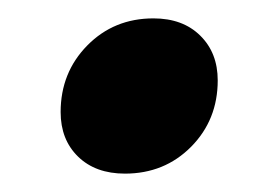

<svg xmlns="http://www.w3.org/2000/svg" viewBox="-20 -366 300 209"><path d="M147 -346Q179 -346 198 -327.2Q217 -308.5 217 -278.5Q217 -235.5 188 -206.2Q159 -177 116 -177Q84 -177 65 -195.5Q46 -214 46 -244Q46 -287 75 -316.5Q104 -346 147 -346Z"/></svg>

Font: Newsreader Display SemiBold
Style: Italic
Weight: 600
Italic angle: -17°
Designer: Hugues Gentile
Foundry: Production Type
Version: Version 1.001